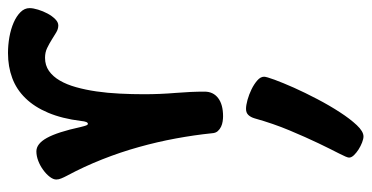

<svg xmlns="http://www.w3.org/2000/svg" viewBox="-238 -256 903 466"><g transform="rotate(-90 213.0 -23.5)"><path d="M305.2 -365.2Q287.1 -365.2 273.4 -355.7Q259.8 -346.2 250 -329.3Q240.2 -312.5 233.9 -289.8Q227.5 -267.1 223.6 -240.2Q219.7 -213.4 218.3 -184.1Q216.8 -154.8 216.8 -125Q216.8 -85.9 220 -48.1Q223.1 -10.3 223.1 22Q223.1 43 207.5 54.9Q191.9 66.9 163.1 66.9Q157.7 66.9 150.9 65.9Q144 64.9 137.9 62Q131.8 59.1 127.2 54Q122.6 48.8 122.1 40Q117.7 -2.9 109.4 -47.9Q101.1 -92.8 88.6 -137.5Q76.2 -182.1 58.8 -226.1Q41.5 -270 19 -312Q15.1 -319.3 12.5 -325.7Q9.8 -332 9.8 -337.9Q9.8 -345.2 16.4 -353.8Q22.9 -362.3 33 -369.6Q43 -377 54.9 -381.6Q66.9 -386.2 78.1 -386.2Q96.7 -386.2 110.8 -360.6Q125 -335 137.2 -278.8Q139.6 -269 141.1 -265.1Q142.6 -261.2 145 -261.2Q150.4 -261.2 151.9 -277.8Q157.7 -324.2 171.9 -357.7Q186 -391.1 207.3 -412.8Q228.5 -434.6 256.1 -444.8Q283.7 -455.1 316.9 -455.1Q335.9 -455.1 355.5 -451.7Q375 -448.2 390.6 -441.4Q406.2 -434.6 416 -424.8Q425.8 -415 425.8 -402.8Q425.8 -394 422.1 -382.1Q418.5 -370.1 412.6 -359.1Q406.7 -348.1 399.2 -340.6Q391.6 -333 383.8 -333Q375 -333 366.7 -338.1Q358.4 -343.3 348.9 -349.1Q339.4 -355 328.9 -360.1Q318.4 -365.2 305.2 -365.2ZM259.3 166.5Q259.3 171.9 252 191.9Q244.6 211.9 232.7 238.8Q220.7 265.6 205.1 295.4Q189.5 325.2 173.3 350.1Q157.2 375 141.8 391.4Q126.5 407.7 114.3 407.7Q108.4 407.7 99.6 404.3Q90.8 400.9 82.8 395.8Q74.7 390.6 68.8 384.5Q63 378.4 63 372.6Q63 367.7 73 348.4Q83 329.1 97.7 298.6Q112.3 268.1 128.9 228.5Q145.5 189 158.2 143.6Q161.1 133.8 166.5 128.2Q171.9 122.6 181.2 122.6Q189.9 122.6 203.1 126.2Q216.3 129.9 228.8 136Q241.2 142.1 250.2 149.9Q259.3 157.7 259.3 166.5Z"/></g></svg>

Font: Gochi Hand
Style: Regular
Weight: 400
Designer: Juan Pablo del Peral
Foundry: Juan Pablo del Peral
Version: Version 1.001